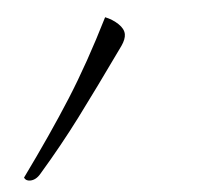

<svg xmlns="http://www.w3.org/2000/svg" viewBox="-111 -169 421 391"><g transform="rotate(-5 99.5 26.0)"><path d="M-76 178Q-15 94 28.5 25.5Q72 -43 117 -133Q132 -127 143 -116.5Q154 -106 154 -95Q154 -85 145 -72Q85 12 45 65.5Q5 119 -42 173Q-52 185 -64 185Q-73 185 -76 178Z"/></g></svg>

Font: Charmonman
Style: Regular
Weight: 400
Designer: Ekaluck Peanpanawate
Foundry: Cadson Demak Co.,Ltd.
Version: Version 1.000; ttfautohint (v1.6)